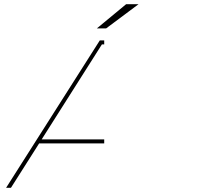

<svg xmlns="http://www.w3.org/2000/svg" viewBox="-20 -892 1055 912"><path d="M475 -230H178L464 -681H475V-700H454L9 0H32L166 -211H475ZM484 -757 638 -872H579L440 -757Z"/></svg>

Font: Montserrat-Alt1 ExtLt
Style: Regular
Weight: 200
Designer: Differentunic
Foundry: Differentunic
Version: Version 7.222